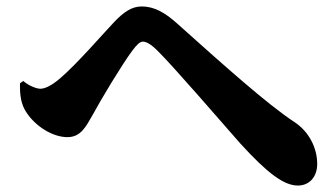

<svg xmlns="http://www.w3.org/2000/svg" viewBox="-20 -638 1040 595"><path d="M61 -291C89 -247 143 -213 189 -213C230 -213 246 -245 266 -280C293 -330 358 -438 390 -481C405 -501 414 -509 423 -509C433 -509 448 -501 468 -481C515 -435 667 -259 725 -193C809 -101 860 -63 903 -63C939 -63 963 -90 963 -130C963 -180 937 -231 892 -260C807 -316 671 -438 528 -566C490 -600 457 -618 419 -618C388 -618 363 -600 335 -571C307 -542 219 -440 166 -395C139 -372 119 -363 105 -363C94 -363 71 -371 52 -387L42 -380C41 -341 46 -314 61 -291Z"/></svg>

Font: Noto Serif KR Black
Style: Regular
Weight: 900
Version: Version 1.001;PS 1.001;hotconv 16.6.54;makeotf.lib2.5.65590